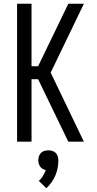

<svg xmlns="http://www.w3.org/2000/svg" viewBox="-20 -755 515 1023"><path d="M71 0V-735H148V-402H183L344 -735H427L250 -368L427 0H344L183 -333H148V0ZM227 248 187 209Q200 197 209 182Q218 167 224 151Q215 149 207 144.5Q199 140 194 132.5Q189 125 186.5 116.5Q184 108 184 99Q184 88 187.5 77.5Q191 67 198.5 59.5Q206 52 216.5 49Q227 46 238 46Q248 46 258.5 49Q269 52 276.5 59.5Q284 67 287.5 77.5Q291 88 291 99Q291 120 287 140.5Q283 161 275 180Q267 199 254.5 216.5Q242 234 227 248Z"/></svg>

Font: Iosevka QP
Style: Regular
Weight: 400
Designer: Belleve Invis
Foundry: Belleve Invis
Version: Version 20.0.0; ttfautohint (v1.8.4)